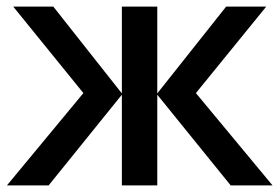

<svg xmlns="http://www.w3.org/2000/svg" viewBox="-20 -560 844 580"><path d="M348.1 -277.8V-540H455.1V-277.8L663.1 -540H784.2L571.8 -278.8L803.2 0H676.8L455.1 -273.9V0H348.1V-273.9L127 0H1L231.9 -278.8L20 -540H141.1Z"/></svg>

Font: Open Sans Semibold
Style: Regular
Weight: 600
Foundry: Ascender Corporation
Version: Version 1.10; ttfautohint (v1.5.65-e2d9)